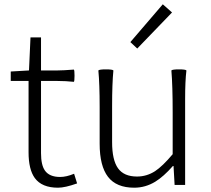

<svg xmlns="http://www.w3.org/2000/svg" viewBox="-20 -861 982 894"><path d="M250 13Q175 13 142 -32Q113 -72 113 -152V-484H30V-528L115 -533L122 -687H171V-533H248Q274 -533 324 -537Q327 -534 327 -508.5Q327 -483 324 -480Q286 -484 248 -484H171V-316V-148Q171 -93 189 -67Q210 -37 260 -37Q289 -37 325 -52L339 -7Q283 13 250 13Z M605 13Q522 13 483 -37.5Q444 -88 444 -192V-363Q444 -470 438 -533Q443 -538 473 -538Q504 -538 508 -533Q502 -472 502 -366V-199Q502 -116 529.5 -77.5Q557 -39 618 -39Q663 -39 702 -64Q737 -87 784 -143V-338Q784 -461 778 -533Q783 -538 813 -538Q844 -538 848 -533Q842 -484 842 -400V-266V0H793L788 -88H785Q742 -39 703 -15Q657 13 605 13ZM619 -635 587 -665 738 -841 781 -803 700 -719Z"/></svg>

Font: GenSekiGothic TW L
Style: Regular
Weight: 300
Version: Version 1.501;PS 1;hotconv 16.6.51;makeotf.lib2.5.65220